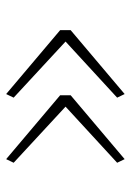

<svg xmlns="http://www.w3.org/2000/svg" viewBox="82 -588 435 640"><g transform="rotate(-90 300.0 -268.5)"><path d="M77 -96 264 -268 77 -441 89 -466 302 -286V-251L89 -71ZM294 -96 481 -268 294 -441 306 -466 519 -286V-251L306 -71Z"/></g></svg>

Font: IBM Plex Mono ExtraLight
Style: Regular
Weight: 200
Monospace: yes
Designer: Mike Abbink, Paul van der Laan, Pieter van Rosmalen
Foundry: Bold Monday
Version: Version 2.3